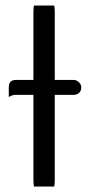

<svg xmlns="http://www.w3.org/2000/svg" viewBox="-20 -687 318 693"><path d="M175.3 -13.7Q177.7 -20 177.7 -39.1V-344.7H246.1Q258.3 -344.7 265.9 -352.3Q273.4 -359.9 273.4 -371.1Q273.4 -381.8 265.1 -390.1Q256.8 -398.4 246.1 -398.4H177.7V-641.6Q177.7 -660.6 175.3 -667H103Q100.6 -660.6 100.6 -641.6V-398.4H37.1Q24.4 -398.4 18.1 -392.1Q11.7 -385.7 11.7 -370.1V-336.9Q23.9 -344.7 37.1 -344.7H100.6V-39.1Q100.6 -20 103 -13.7Z"/></svg>

Font: YuPearl-Light
Style: Light
Weight: 300
Designer: Max Yao
Foundry: Max-Everyday
Version: Version 1.011; ttfautohint (v1.8.3)